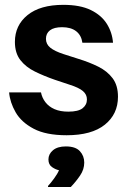

<svg xmlns="http://www.w3.org/2000/svg" viewBox="-20 -532 515 773"><path d="M248.3 12.5Q165 12.5 115.4 -13.8Q65.8 -40 42.9 -80Q20 -120 16.7 -160H145Q149.2 -138.3 162.9 -120.4Q176.7 -102.5 199.6 -92.5Q222.5 -82.5 255 -82.5Q295 -82.5 312.5 -96.2Q330 -110 330 -131.7Q330 -151.7 313.8 -165.4Q297.5 -179.2 260.8 -190.8L200.8 -210.8Q157.5 -225.8 120.8 -243.8Q84.2 -261.7 62.1 -290Q40 -318.3 40 -363.3Q40 -430 90.8 -471.2Q141.7 -512.5 235 -512.5Q302.5 -512.5 345.4 -491.7Q388.3 -470.8 410 -436.2Q431.7 -401.7 435 -360H311.7Q307.5 -390 286.7 -406.2Q265.8 -422.5 230 -422.5Q197.5 -422.5 181.2 -410Q165 -397.5 165 -375.8Q165 -354.2 182.5 -340Q200 -325.8 235.8 -314.2L295.8 -295Q339.2 -281.7 375.4 -263.8Q411.7 -245.8 433.3 -217.1Q455 -188.3 455 -142.5Q455 -72.5 402.1 -30Q349.2 12.5 248.3 12.5ZM265 220.8H173.3V216.7Q185 204.2 198.3 185.8Q211.7 167.5 217.5 153.3Q204.2 150.8 189.6 140.8Q175 130.8 175 110Q175 88.3 193.3 72.9Q211.7 57.5 245 57.5Q284.2 57.5 301.7 76.7Q319.2 95.8 319.2 122.5Q319.2 150 302.5 174.6Q285.8 199.2 265 220.8Z"/></svg>

Font: Familjen Grotesk Variable
Style: Regular
Weight: 400
Designer: Anders Wikstroem, Jonas Baeckman, Matilda Gysing, Kristian Moeller
Foundry: Familjen STHLM AB
Version: Version 2.000